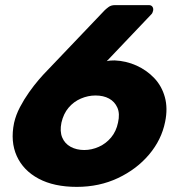

<svg xmlns="http://www.w3.org/2000/svg" viewBox="-20 -720 691 750"><path d="M280 10Q191 10 131 -22Q71 -54 45.5 -110.5Q20 -167 35 -240Q42 -271 58 -301.5Q74 -332 93.5 -359.5Q113 -387 131.5 -408.5Q150 -430 163 -443L389 -680Q394 -685 404 -692.5Q414 -700 429 -700H562Q571 -700 575.5 -693.5Q580 -687 578 -678Q577 -674 575.5 -670.5Q574 -667 572 -665L397 -481Q404 -483 412.5 -483.5Q421 -484 428 -484Q473 -482 513 -464Q553 -446 582.5 -415Q612 -384 624 -340.5Q636 -297 625 -244Q611 -174 562.5 -116.5Q514 -59 441 -24.5Q368 10 280 10ZM309 -134Q338 -134 366 -146.5Q394 -159 414 -183Q434 -207 441 -241Q449 -276 438.5 -299.5Q428 -323 406 -335Q384 -347 353 -347Q324 -347 296 -335Q268 -323 248 -299.5Q228 -276 220 -241Q213 -207 223 -183Q233 -159 256 -146.5Q279 -134 309 -134Z"/></svg>

Font: Rubik
Style: Bold Italic
Weight: 700
Italic angle: -12°
Designer: Hubert and Fischer
Foundry: Hubert and Fischer
Version: Version 2.300;gftools[0.9.30]